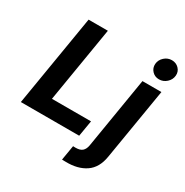

<svg xmlns="http://www.w3.org/2000/svg" viewBox="-214 -948 1282 1327"><g transform="rotate(30 427.0 -285.0)"><path d="M17.8 0 138.5 -727.3H292.3L192.8 -126.8H504.6L483.3 0ZM673.3 -545.5H824.6L729.8 25.2Q714.5 120 651.6 162.6Q588.8 205.3 491.5 202.8Q485.1 202.8 478.5 202.6Q471.9 202.4 463.1 202.1L483 83.8Q488.3 84.2 493.1 84.3Q497.9 84.5 502.8 84.5Q539.1 84.5 556.5 68.9Q573.9 53.3 579.5 22.7ZM765.3 -612.9Q731.9 -612.9 709.9 -636.4Q687.9 -659.8 690.3 -692.8Q693.2 -725.9 718.9 -749.3Q744.7 -772.7 778.1 -772.7Q812.1 -772.7 834.7 -749.3Q857.2 -725.9 854 -692.8Q850.9 -659.8 825.1 -636.4Q799.4 -612.9 765.3 -612.9Z"/></g></svg>

Font: Inter UI
Style: Bold Italic
Weight: 700
Italic angle: 9.39999°
Designer: Rasmus Andersson
Foundry: rsms
Version: 3.2;8d6f07862